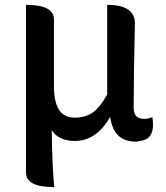

<svg xmlns="http://www.w3.org/2000/svg" viewBox="-20 -570 683 790"><path d="M421 -550Q537 -550 535 -471Q530 -263 530 -126Q530 -81 573 -81Q589 -81 607 -88Q621 -1 562 9L541 13Q495 13 468 -11Q441 -36 433 -89Q377 10 288 10Q222 10 193 -34Q194 97 203 200Q87 200 87 140V-550Q202 -550 202 -490V-218Q202 -150 223 -118Q244 -86 287 -86Q330 -86 360 -106Q390 -126 421 -181V-550Z"/></svg>

Font: Swei Half Moon CJK TC
Style: Medium
Weight: 500
Version: Version 2.125